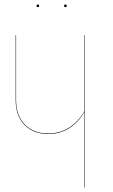

<svg xmlns="http://www.w3.org/2000/svg" viewBox="-20 -837 505 857"><path d="M154.8 -811Q154.8 -805.2 148.9 -805.2Q143.1 -805.2 143.1 -811Q143.1 -816.9 148.9 -816.9Q154.8 -816.9 154.8 -811ZM277.8 -811Q277.8 -805.2 272 -805.2Q266.1 -805.2 266.1 -811Q266.1 -816.9 272 -816.9Q277.8 -816.9 277.8 -811ZM356.9 -680.2H358.9V0H356.9V-337.4Q297.9 -238.8 194.8 -238.8Q129.9 -238.8 89.8 -279.1Q49.8 -319.3 49.8 -392.1V-680.2H51.8V-392.1Q51.8 -320.3 91.3 -280.8Q130.9 -241.2 194.8 -241.2Q296.9 -241.2 356.9 -340.3Z"/></svg>

Font: Fira Sans Compressed Two
Style: Regular
Weight: 100
Width: 1
Designer: Carrois Corporate & Edenspiekermann AG
Foundry: Carrois Corporate GbR & Edenspiekermann AG
Version: Version 4.203;PS 004.203;hotconv 1.0.88;makeotf.lib2.5.64775